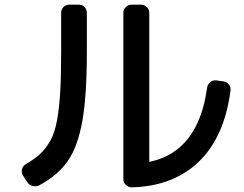

<svg xmlns="http://www.w3.org/2000/svg" viewBox="-20 -765 1040 817"><path d="M541 32.2Q526.4 32.2 515.6 22Q504.9 11.7 504.9 -2.9V-710Q504.9 -724.6 515.1 -734.9Q525.4 -745.1 540 -745.1H580.1Q594.7 -745.1 605 -734.9Q615.2 -724.6 615.2 -710V-81.1Q615.2 -74.2 620.1 -77.1Q824.2 -122.1 861.3 -391.6Q863.3 -406.2 874.5 -415.5Q885.7 -424.8 900.4 -422.9L929.7 -418.9Q944.3 -417 953.6 -405.8Q962.9 -394.5 960.9 -379.9Q935.5 -183.6 827.1 -78.1Q718.8 27.3 541 32.2ZM95.7 9.8 77.1 -19.5Q70.3 -31.2 73.7 -44.9Q77.1 -58.6 89.8 -66.4Q128.9 -88.9 153.3 -112.3Q177.7 -135.7 195.8 -169.4Q213.9 -203.1 223.1 -255.4Q232.4 -307.6 236.3 -375Q240.2 -442.4 240.2 -544.9V-710Q240.2 -724.6 250 -734.9Q259.8 -745.1 275.4 -745.1H315.4Q330.1 -745.1 339.8 -734.9Q349.6 -724.6 349.6 -710V-544.9Q349.6 -356.4 330.1 -248.5Q310.5 -140.6 268.6 -80.1Q226.6 -19.5 147.5 23.4Q133.8 30.3 118.7 26.4Q103.5 22.5 95.7 9.8Z"/></svg>

Font: Rounded-L Mgen+ 1m medium
Style: Regular
Weight: 500
Designer: [Source Han Sans]
Ryoko NISHIZUKA  (kana & ideographs); Paul D. Hunt (Latin, Greek & Cyrillic); Wenlong ZHANG  (bopomofo
Version: Version 1.059.20150602